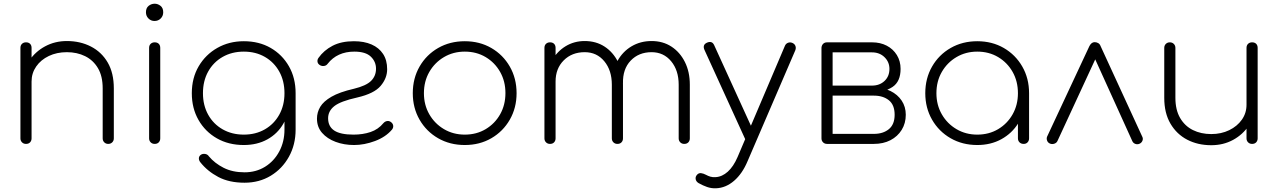

<svg xmlns="http://www.w3.org/2000/svg" viewBox="-20 -775 6883 1034"><path d="M563 0Q550 0 541.5 -8.5Q533 -17 533 -30V-299Q533 -365 507.5 -408Q482 -451 438.5 -472.5Q395 -494 340 -494Q286 -494 243 -473.5Q200 -453 175 -417Q150 -381 150 -336H100Q104 -398 137 -447.5Q170 -497 223 -525.5Q276 -554 340 -554Q412 -554 469.5 -524.5Q527 -495 560 -438.5Q593 -382 593 -299V-30Q593 -17 584.5 -8.5Q576 0 563 0ZM120 0Q107 0 98.5 -8.5Q90 -17 90 -30V-517Q90 -531 98.5 -539Q107 -547 120 -547Q134 -547 142 -539Q150 -531 150 -517V-30Q150 -17 142 -8.5Q134 0 120 0Z M813 0Q800 0 791.5 -8.5Q783 -17 783 -30V-517Q783 -531 791.5 -539Q800 -547 813 -547Q827 -547 835 -539Q843 -531 843 -517V-30Q843 -17 835 -8.5Q827 0 813 0ZM812 -662Q793 -662 779.5 -675.5Q766 -689 766 -709Q766 -732 780.5 -743.5Q795 -755 813 -755Q830 -755 844.5 -743.5Q859 -732 859 -709Q859 -689 845.5 -675.5Q832 -662 812 -662Z M1293 6Q1211 6 1148 -30Q1085 -66 1049 -129Q1013 -192 1013 -273Q1013 -355 1050 -418Q1087 -481 1150.5 -517Q1214 -553 1293 -553Q1375 -553 1437.5 -517Q1500 -481 1536 -418Q1572 -355 1572 -273L1537 -233Q1537 -163 1506 -109Q1475 -55 1420 -24.5Q1365 6 1293 6ZM1297 209Q1214 209 1155.5 178Q1097 147 1059 99Q1051 89 1051 78Q1051 67 1061 59Q1071 52 1084.5 54Q1098 56 1105 67Q1136 104 1184 128.5Q1232 153 1297 153Q1359 153 1407.5 123Q1456 93 1484 40.5Q1512 -12 1512 -77V-236L1539 -273H1572V-77Q1572 4 1536 69Q1500 134 1438 171.5Q1376 209 1297 209ZM1293 -50Q1357 -50 1406.5 -78.5Q1456 -107 1484 -157.5Q1512 -208 1512 -273Q1512 -339 1484 -389.5Q1456 -440 1406.5 -468.5Q1357 -497 1293 -497Q1229 -497 1179 -468.5Q1129 -440 1101 -389.5Q1073 -339 1073 -273Q1073 -208 1101 -157.5Q1129 -107 1179 -78.5Q1229 -50 1293 -50Z M1887 6Q1833 6 1787.5 -11Q1742 -28 1714.5 -59.5Q1687 -91 1687 -136Q1687 -170 1704.5 -199.5Q1722 -229 1765 -254Q1808 -279 1886 -297Q1952 -313 1978.5 -339.5Q2005 -366 2005 -405Q2005 -443 1977 -470Q1949 -497 1888 -497Q1842 -497 1806 -480.5Q1770 -464 1745 -432Q1738 -422 1726.5 -420Q1715 -418 1705 -423Q1692 -430 1690 -441.5Q1688 -453 1695 -463Q1724 -504 1771 -528.5Q1818 -553 1886 -553Q1941 -553 1981 -535.5Q2021 -518 2043 -484.5Q2065 -451 2065 -402Q2065 -354 2030 -312.5Q1995 -271 1904 -250Q1814 -230 1780.5 -203.5Q1747 -177 1747 -138Q1747 -94 1780 -72Q1813 -50 1884 -50Q1934 -50 1975.5 -64Q2017 -78 2045 -112Q2053 -121 2064 -123Q2075 -125 2085 -118Q2096 -110 2097.5 -98.5Q2099 -87 2091 -77Q2057 -37 1999.5 -15.5Q1942 6 1887 6Z M2483 6Q2403 6 2339.5 -30.5Q2276 -67 2239.5 -130.5Q2203 -194 2203 -273Q2203 -353 2239.5 -416.5Q2276 -480 2339.5 -516.5Q2403 -553 2483 -553Q2563 -553 2626 -516.5Q2689 -480 2725.5 -416.5Q2762 -353 2762 -273Q2762 -194 2725.5 -130.5Q2689 -67 2626 -30.5Q2563 6 2483 6ZM2483 -50Q2546 -50 2595.5 -79.5Q2645 -109 2673.5 -159.5Q2702 -210 2702 -274Q2702 -337 2673.5 -387.5Q2645 -438 2595.5 -467.5Q2546 -497 2483 -497Q2421 -497 2371 -467.5Q2321 -438 2292 -387.5Q2263 -337 2263 -273Q2263 -210 2292 -159.5Q2321 -109 2371 -79.5Q2421 -50 2483 -50Z M3665 0Q3652 0 3643.5 -8.5Q3635 -17 3635 -30V-319Q3635 -396 3594.5 -445Q3554 -494 3489 -494Q3420 -494 3376.5 -448.5Q3333 -403 3335 -326H3275Q3277 -395 3305 -446Q3333 -497 3381 -525.5Q3429 -554 3489 -554Q3550 -554 3596 -524Q3642 -494 3668.5 -441Q3695 -388 3695 -319V-30Q3695 -17 3687 -8.5Q3679 0 3665 0ZM2942 0Q2929 0 2920.5 -8.5Q2912 -17 2912 -30V-517Q2912 -531 2920.5 -539Q2929 -547 2942 -547Q2956 -547 2964 -539Q2972 -531 2972 -517V-30Q2972 -17 2964 -8.5Q2956 0 2942 0ZM3305 0Q3292 0 3283.5 -8.5Q3275 -17 3275 -30V-319Q3275 -396 3234.5 -445Q3194 -494 3129 -494Q3060 -494 3016 -450Q2972 -406 2972 -336H2922Q2925 -400 2952.5 -449Q2980 -498 3026 -526Q3072 -554 3129 -554Q3190 -554 3236 -524Q3282 -494 3308.5 -441Q3335 -388 3335 -319V-30Q3335 -17 3327 -8.5Q3319 0 3305 0Z M3836 239Q3811 240 3788 232Q3765 224 3742 211Q3729 203 3726.5 190Q3724 177 3734 166Q3743 156 3755.5 157.5Q3768 159 3781 166Q3794 173 3806 176.5Q3818 180 3834 179Q3869 177 3899.5 149.5Q3930 122 3952 71L4207 -528Q4212 -540 4223.5 -544.5Q4235 -549 4247 -544Q4259 -539 4263.5 -528Q4268 -517 4263 -504L4006 93Q3978 160 3933.5 198.5Q3889 237 3836 239ZM4032 -13Q4019 -7 4009 -10Q3999 -13 3993 -26L3774 -506Q3768 -519 3771 -529Q3774 -539 3787 -545Q3800 -551 3810 -548Q3820 -545 3826 -532L4045 -52Q4051 -39 4048 -29Q4045 -19 4032 -13Z M4434 0Q4421 0 4412.5 -8.5Q4404 -17 4404 -30V-518Q4405 -531 4413 -539Q4421 -547 4434 -547Q4448 -547 4456 -539Q4464 -531 4464 -517V-314H4686V-304Q4737 -304 4775.5 -285Q4814 -266 4836 -233Q4858 -200 4858 -157Q4858 -111 4836 -75.5Q4814 -40 4775.5 -20Q4737 0 4686 0ZM4464 -54H4686Q4736 -54 4767 -79.5Q4798 -105 4798 -157Q4798 -210 4767 -235Q4736 -260 4686 -260H4464ZM4574 -278V-314H4676Q4717 -314 4743.5 -339Q4770 -364 4770 -404Q4770 -441 4743.5 -467Q4717 -493 4676 -493H4436V-547H4676Q4721 -547 4755.5 -529Q4790 -511 4810 -478.5Q4830 -446 4830 -404Q4830 -336 4787 -307Q4744 -278 4676 -278Z M5243 6Q5163 6 5099.5 -30.5Q5036 -67 4999.5 -130.5Q4963 -194 4963 -273Q4963 -353 4999.5 -416.5Q5036 -480 5099.5 -516.5Q5163 -553 5243 -553Q5323 -553 5386 -516.5Q5449 -480 5485.5 -416.5Q5522 -353 5522 -273L5497 -233Q5497 -165 5463.5 -111Q5430 -57 5373 -25.5Q5316 6 5243 6ZM5243 -50Q5306 -50 5355.5 -79.5Q5405 -109 5433.5 -159.5Q5462 -210 5462 -273Q5462 -337 5433.5 -387.5Q5405 -438 5355.5 -467.5Q5306 -497 5243 -497Q5181 -497 5131 -467.5Q5081 -438 5052 -387.5Q5023 -337 5023 -273Q5023 -210 5052 -159.5Q5081 -109 5131 -79.5Q5181 -50 5243 -50ZM5493 0Q5479 0 5470.5 -8.5Q5462 -17 5462 -30V-213L5481 -273H5522V-30Q5522 -17 5514 -8.5Q5506 0 5493 0Z M5875 -548Q5885 -548 5894 -543Q5903 -538 5907 -527L6132 -38Q6137 -28 6132.5 -17Q6128 -6 6117 -1Q6106 4 6094.5 0Q6083 -4 6078 -15L5858 -500H5899L5675 -16Q5670 -5 5657.5 -1Q5645 3 5634 -2Q5623 -7 5619 -18Q5615 -29 5619 -39L5847 -527Q5858 -548 5875 -548Z M6503 7Q6431 7 6374 -22.5Q6317 -52 6283.5 -109Q6250 -166 6250 -248V-517Q6250 -530 6258.5 -538.5Q6267 -547 6280 -547Q6293 -547 6301.5 -538.5Q6310 -530 6310 -517V-248Q6310 -183 6335.5 -139.5Q6361 -96 6404.5 -74.5Q6448 -53 6503 -53Q6557 -53 6600 -74Q6643 -95 6668 -130.5Q6693 -166 6693 -211H6743Q6739 -149 6706 -99.5Q6673 -50 6620.5 -21.5Q6568 7 6503 7ZM6723 0Q6710 0 6701.5 -8.5Q6693 -17 6693 -30V-517Q6693 -531 6701.5 -539Q6710 -547 6723 -547Q6737 -547 6745 -539Q6753 -531 6753 -517V-30Q6753 -17 6745 -8.5Q6737 0 6723 0Z"/></svg>

Font: ComfortaaLight
Style: Regular
Weight: 300
Designer: Johan Aakerlund
Foundry: Johan Aakerlund
Version: Version 3.104; ttfautohint (v1.8.1.43-b0c9)